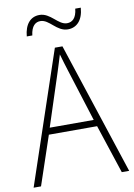

<svg xmlns="http://www.w3.org/2000/svg" viewBox="-97 -962 712 1023"><g transform="rotate(-10 258.5 -450.5)"><path d="M104 -800H134C140 -851 163 -868 189 -868C238 -868 266 -799 327 -799C375 -799 409 -834 414 -901H384C379 -850 356 -832 328 -832C280 -832 250 -901 190 -901C142 -901 110 -866 104 -800ZM477 0H517L282 -715H241L0 0H40L129 -264H390ZM288 -585 378 -300H140L233 -585C242 -614 252 -644 261 -675C270 -642 280 -611 288 -585Z"/></g></svg>

Font: Noto Sans Malayalam SemiCondensed ExtraLight
Style: Regular
Weight: 200
Width: 4
Designer: Jelle Bosma - Monotype Design Team
Foundry: Monotype Imaging Inc.
Version: Version 2.104